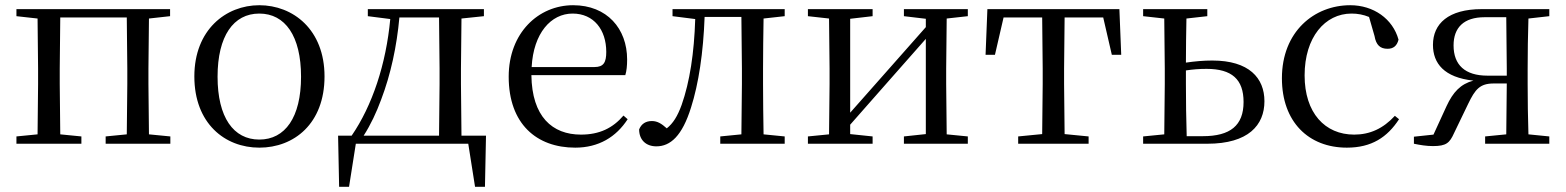

<svg xmlns="http://www.w3.org/2000/svg" viewBox="-20 -551 6003 736"><path d="M43 -489 124 -480 126 -288V-229L124 -36L43 -28V0H292V-28L211 -36L209 -229V-288L211 -484H466L468 -288V-229L466 -36L385 -28V0H633V-28L551 -36L549 -229V-288L551 -480L632 -489V-516H43Z M974 15C1107 15 1224 -77 1224 -258C1224 -438 1103 -531 974 -531C846 -531 725 -437 725 -258C725 -78 842 15 974 15ZM974 -16C875 -16 814 -101 814 -257C814 -413 875 -499 974 -499C1073 -499 1134 -413 1134 -257C1134 -101 1073 -16 974 -16Z M1390 -489 1476 -478C1460 -305 1407 -146 1328 -31H1276L1280 165H1318L1344 0H1775L1801 165H1839L1843 -31H1749L1747 -229V-288L1749 -480L1835 -489V-516H1390ZM1663 -31H1374C1401 -73 1423 -120 1441 -169C1478 -266 1501 -374 1511 -484H1663L1665 -288V-229Z M2185 15C2275 15 2342 -26 2386 -94L2370 -108C2329 -60 2278 -35 2207 -35C2097 -35 2019 -104 2017 -263H2377C2382 -279 2384 -299 2384 -323C2384 -441 2307 -531 2177 -531C2044 -531 1930 -425 1930 -257C1930 -76 2037 15 2185 15ZM2018 -294C2025 -424 2092 -499 2175 -499C2256 -499 2304 -437 2304 -352C2304 -312 2294 -294 2259 -294Z M2821 0H2988V-28L2907 -36C2906 -92 2905 -174 2905 -229V-288C2905 -342 2906 -424 2907 -480L2988 -489V-516H2558V-489L2645 -478C2641 -348 2624 -237 2593 -149C2577 -105 2560 -78 2536 -59C2516 -77 2500 -87 2479 -87C2456 -87 2439 -77 2430 -55C2430 -14 2457 10 2496 10C2550 10 2595 -30 2629 -139C2658 -230 2676 -349 2681 -486H2822L2824 -288V-229L2822 -36L2741 -28V0Z M3445 -489 3529 -479V-447L3369 -266L3239 -119V-479L3325 -489V-516H3077V-489L3158 -480L3160 -288V-229L3158 -36L3077 -28V0H3325V-28L3239 -37V-73L3394 -249L3529 -402V-37L3445 -28V0H3690V-28L3609 -36L3607 -229V-288L3609 -480L3690 -489V-516H3445Z M3974 0H4153V-28L4061 -37L4059 -229V-288L4061 -484H4209L4242 -341H4278L4271 -516H3765L3758 -341H3794L3827 -484H3975L3977 -288V-229L3975 -37L3883 -28V0Z M4362 0H4608C4765 0 4827 -71 4827 -163C4827 -252 4768 -319 4627 -319C4594 -319 4560 -316 4526 -311C4526 -364 4527 -432 4528 -480L4608 -489V-516H4362V-489L4443 -480L4445 -288V-229L4443 -36L4362 -28ZM4526 -281C4552 -285 4578 -287 4605 -287C4702 -287 4747 -247 4747 -160C4747 -70 4696 -29 4591 -29H4529C4527 -85 4526 -171 4526 -229Z M5143 15C5238 15 5298 -25 5343 -94L5327 -107C5282 -58 5231 -35 5171 -35C5059 -35 4981 -118 4981 -262C4981 -408 5059 -499 5161 -499C5184 -499 5206 -495 5228 -486L5249 -413C5255 -378 5271 -364 5299 -364C5321 -364 5335 -375 5341 -399C5319 -479 5245 -531 5156 -531C5018 -531 4894 -430 4894 -251C4894 -84 4996 15 5143 15Z M5673 0H5919V-28L5839 -36C5837 -92 5836 -174 5836 -229V-288C5836 -342 5837 -424 5839 -480L5919 -489V-516H5660C5532 -516 5473 -460 5473 -379C5473 -308 5516 -254 5628 -242C5579 -229 5550 -198 5525 -144L5475 -35L5400 -27V0C5424 5 5448 9 5473 9C5524 9 5537 -3 5554 -41L5608 -153C5635 -209 5653 -231 5706 -231H5756L5754 -36L5673 -28ZM5756 -261H5682C5596 -261 5552 -302 5552 -377C5552 -445 5591 -485 5671 -485H5754L5756 -288Z"/></svg>

Font: Source Han Serif KR
Style: Regular
Weight: 400
Designer: Ryoko NISHIZUKA 西塚涼子 (kana & ideographs); Frank Grießhammer (Latin, Greek & Cyrillic); Wenlong ZHANG 张文龙 (bopomofo); San
Foundry: Adobe
Version: Version 2.001;hotconv 1.1.0;makeotfexe 2.6.0